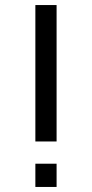

<svg xmlns="http://www.w3.org/2000/svg" viewBox="-20 -740 364 760"><path d="M120 -180V-720H204V-180ZM120 0V-92H204V0Z"/></svg>

Font: Vela Sans Med
Style: Regular
Weight: 500
Designer: Principal design: Mikhail Sharanda - project Manrope.
Design modification: Ravid Balaliev
Foundry: Mikhail Sharanda
Version: Version 1.001